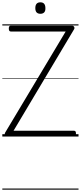

<svg xmlns="http://www.w3.org/2000/svg" viewBox="-20 -1179 698 1658"><path d="M42 0Q34 0 28.5 -5Q23 -10 21.5 -18Q20 -26 24 -33L547 -907H73Q65 -907 60.5 -913Q56 -919 56 -933Q56 -946 60.5 -951.5Q65 -957 73 -957H601Q615 -957 620.5 -946.5Q626 -936 619 -925L97 -50H618Q627 -50 631.5 -45Q636 -40 636 -26Q636 -12 631.5 -6Q627 0 618 0ZM329 -1060Q307 -1060 296 -1072Q285 -1084 285 -1109Q285 -1134 296 -1146.5Q307 -1159 329 -1159Q350 -1159 361 -1146.5Q372 -1134 372 -1109Q373 -1084 361.5 -1072Q350 -1060 329 -1060ZM0 449H658V459H0ZM0 -20H658V0H0ZM0 -505H658V-500H0ZM0 -969H658V-959H0Z"/></svg>

Font: Playwrite IT Trad Guides
Style: Regular
Weight: 400
Designer: Veronika Burian, José Scaglione
Foundry: TypeTogether
Version: Version 1.003